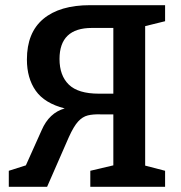

<svg xmlns="http://www.w3.org/2000/svg" viewBox="-20 -722 698 742"><path d="M618 0H329V-62L418 -83V-280H369Q340 -281 319.5 -276Q299 -271 282 -252.5Q265 -234 246 -192L162 0H14V-62L80 -83L141 -219Q170 -286 230 -303Q152 -323 118 -371.5Q84 -420 84 -492Q84 -596 147.5 -649Q211 -702 328 -702H618V-640L541 -621V-82L618 -62ZM362 -360H418V-614H335Q210 -614 210 -494Q210 -430 246 -395Q282 -360 362 -360Z"/></svg>

Font: Bitter SemiBold
Style: Regular
Weight: 600
Designer: Sol Matas, and Bitter project Authors
Foundry: Sol Matas
Version: Version 2.001